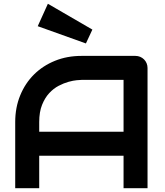

<svg xmlns="http://www.w3.org/2000/svg" viewBox="-20 -996 874 1016"><path d="M760.7 0H633.8V-171.9H187.5V0H60.5V-350.1Q60.5 -426.8 86.9 -491.2Q113.3 -555.7 160.2 -602.1Q207 -648.4 271 -674.3Q335 -700.2 410.6 -700.2H696.8Q710 -700.2 721.7 -695.3Q733.4 -690.4 742.2 -681.6Q751 -672.9 755.9 -661.1Q760.7 -649.4 760.7 -636.2ZM187.5 -298.8H633.8V-573.2H410.6Q404.8 -573.2 386 -571.5Q367.2 -569.8 342.5 -563Q317.9 -556.2 290.5 -542Q263.2 -527.8 240.2 -502.9Q217.3 -478 202.4 -440.7Q187.5 -403.3 187.5 -350.1ZM233.4 -976.1 468.8 -839.4 434.6 -766.1 179.7 -857.4Z"/></svg>

Font: Audiowide
Style: Regular
Weight: 400
Designer: Astigmatic (AOETI)
Foundry: Astigmatic (AOETI)
Version: Version 1.002